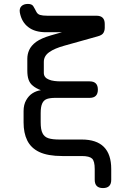

<svg xmlns="http://www.w3.org/2000/svg" viewBox="-20 -784 646 977"><path d="M81 -720C87 -687.5 101.5 -663 124 -646C146.5 -628.5 176.5 -620 215 -620C215 -620 295 -620 295 -620C295 -620 239 -604 239 -604C239 -604 239 -604 239 -604C206.5 -594.5 181.5 -583.5 164 -571C146.5 -558 135 -544 128.5 -529.5C122 -515 119 -500 119 -485C119 -485 119 -426 119 -426C119 -426 119 -426 119 -426C119 -406.5 121 -391 125.5 -378.5C130 -366 137 -355.5 147.5 -347.5C157.5 -339 171 -331.5 188 -325C188 -325 188 -325 188 -325C173 -323 159 -318 145.5 -309.5C132 -301 121.5 -289 113 -274C104.5 -259 100 -240.5 100 -219C100 -219 100 -161 100 -161C100 -161 100 -161 100 -161C100 -125.5 106 -95 118.5 -69.5C131 -44 151.5 -24 180 -10.5C208.5 3 247.5 10 297 10C297 10 396 10 396 10C396 10 396 10 396 10C422 10 439.5 14.5 448.5 23C457.5 31.5 462 49.5 462 76C462 76 462 131 462 131C462 131 462 131 462 131C462 159 476 173 504 173C504 173 504 173 504 173C532 173 546 159 546 131C546 131 546 76 546 76C546 76 546 76 546 76C546 26 533.5 -11.5 508.5 -36.5C483.5 -61.5 446 -74 396 -74C396 -74 283 -74 283 -74C283 -74 283 -74 283 -74C259.5 -74 240.5 -76 226.5 -80.5C212.5 -85 202.5 -93.5 196.5 -106C190 -118.5 187 -137 187 -162C187 -162 187 -208 187 -208C187 -208 187 -208 187 -208C187 -230 189.5 -246.5 195 -258C200 -269 208 -276.5 219 -280.5C229.5 -284 243.5 -286 261 -286C261 -286 436 -286 436 -286C436 -286 436 -286 436 -286C464 -286 478 -300 478 -328C478 -328 478 -328 478 -328C478 -356 464 -370 436 -370C436 -370 289 -370 289 -370C289 -370 289 -370 289 -370C277.5 -370 267 -370.5 256.5 -372C246 -373.5 236.5 -375.5 229 -379C221 -382 214.5 -386.5 210 -392C205.5 -397.5 203 -404.5 203 -413C203 -413 203 -469 203 -469C203 -469 203 -469 203 -469C203 -489 212 -505.5 230.5 -518.5C248.5 -531.5 274.5 -542.5 309 -552C309 -552 477 -599 477 -599C477 -599 477 -599 477 -599C492 -603 502 -609 506.5 -617C511 -625 513 -633.5 513 -643C513 -643 513 -662 513 -662C513 -662 513 -662 513 -662C513 -690 499 -704 471 -704C471 -704 221 -704 221 -704C221 -704 221 -704 221 -704C204.5 -704 192.5 -705.5 184 -708C175.5 -710.5 169 -716 165 -724C165 -724 165 -724 165 -724C159 -736 153.5 -745.5 149 -753C144 -760.5 135 -764 122 -764C122 -764 122 -764 122 -764C107.5 -764 96.5 -760 89 -752.5C81.5 -745 78.5 -734 81 -720C81 -720 81 -720 81 -720Z"/></svg>

Font: Jura-Fortis-Bold
Style: Bold
Weight: 500
Designer: Daniel Johnson, Alexei Vanyashin, Mirko Velimirovic
Foundry: Daniel Johnson
Version: ""